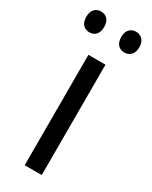

<svg xmlns="http://www.w3.org/2000/svg" viewBox="-208 -765 639 809"><g transform="rotate(30 112.0 -361.0)"><path d="M-17 -672C-17 -637 2 -621 27 -621C51 -621 70 -637 70 -672C70 -706 51 -722 27 -722C2 -722 -17 -706 -17 -672ZM153 -672C153 -637 172 -621 197 -621C221 -621 241 -637 241 -672C241 -706 221 -722 197 -722C173 -722 153 -706 153 -672ZM154 0V-537H71V0Z"/></g></svg>

Font: Noto Sans Devanagari UI Condensed
Style: Regular
Weight: 400
Width: 3
Designer: Jelle Bosma - Monotype Design Team
Foundry: Monotype Imaging Inc.
Version: Version 2.004